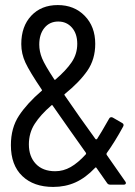

<svg xmlns="http://www.w3.org/2000/svg" viewBox="-20 -729 533 758"><path d="M23 -156Q23 -224 55 -272.5Q87 -321 144 -370Q147 -371 145 -375Q97 -446 80.5 -481.5Q64 -517 64 -555Q64 -625 103.5 -667Q143 -709 208 -709Q273 -709 314.5 -666.5Q356 -624 356 -556Q356 -495 325 -450Q294 -405 236 -358Q233 -357 235 -353L294 -268L357 -180Q358 -179 360 -179Q362 -179 363 -180Q377 -201 411 -261Q413 -265 417 -266Q421 -267 425 -265L463 -243Q471 -238 466 -229Q434 -170 401 -124Q400 -121 401 -118L475 -12Q477 -10 477 -6Q477 -4 475 -2Q473 0 469 0H415Q407 0 403 -6L361 -66Q360 -68 358 -68Q356 -68 355 -66Q318 -27 278 -9Q238 9 190 9Q113 9 68 -34Q23 -77 23 -156ZM198 -53Q230 -53 259 -69.5Q288 -86 319 -120Q321 -123 319 -126L256 -215L188 -312Q186 -316 183 -313Q140 -276 117 -240Q94 -204 94 -159Q94 -111 121.5 -82Q149 -53 198 -53ZM194 -416Q196 -412 199 -415Q241 -451 263 -483.5Q285 -516 285 -556Q285 -596 264 -620Q243 -644 210 -644Q176 -644 155.5 -619Q135 -594 135 -553Q135 -526 146 -499Q157 -472 194 -416Z"/></svg>

Font: Barlow Condensed
Style: Regular
Weight: 400
Width: 3
Designer: Jeremy Tribby
Foundry: Tribby Type
Version: Version 1.500